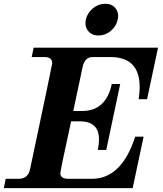

<svg xmlns="http://www.w3.org/2000/svg" viewBox="-50 -981 848 1001"><path d="M641.6 0H-30.3L-20 -48.8H46.9Q95.7 -48.8 106.4 -97.7Q222.2 -644 222.2 -650.9Q222.2 -683.6 182.1 -683.6H115.2L125.5 -732.4H773.9L716.8 -463.9H672.9Q678.2 -498 678.2 -526.9Q678.2 -683.6 525.4 -683.6H433.1Q392.1 -683.6 380.9 -632.8L332 -402.3H377.9Q502.9 -402.3 532.7 -543H576.7L503.9 -199.2H460Q466.3 -229.5 466.3 -253.4Q466.3 -348.6 366.2 -348.6H320.8Q264.6 -91.3 264.6 -78.1Q264.6 -48.8 306.2 -48.8H429.2Q584 -48.8 654.8 -268.6H698.7ZM463.4 -795.9Q428.7 -795.9 409.7 -819.3Q395.5 -836.4 395.5 -859.9Q395.5 -868.7 397.5 -878.4Q405.3 -914.1 434.6 -937.7Q463.9 -961.4 498.5 -961.4Q533.7 -961.4 552.2 -938Q565.9 -920.9 565.9 -898.4Q565.9 -888.7 563.5 -878.4Q556.2 -843.3 527.3 -819.6Q498.5 -795.9 463.4 -795.9Z"/></svg>

Font: Munson
Style: Bold Italic
Weight: 700
Italic angle: -12°
Designer: Paul James MIller
Foundry: High-Logic / Made with FontCreator
Version: Version 2.10;May 5, 2019;FontCreator 11.5.0.2430 64-bit